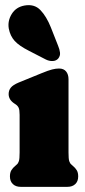

<svg xmlns="http://www.w3.org/2000/svg" viewBox="-20 -724 328 744"><path d="M245.5 -417V-133Q245.5 -108.5 248.2 -99.8Q251 -91 256.5 -86.5L261.5 -82Q272 -73.5 277.5 -64.2Q283 -55 283 -40.5Q283 -21.5 271.8 -10.8Q260.5 0 241.5 0H60Q41 0 29.8 -10.8Q18.5 -21.5 18.5 -40.5Q18.5 -55 24 -64.2Q29.5 -73.5 40 -82L45 -86.5Q50.5 -91 53.2 -99.8Q56 -108.5 56 -133V-279Q56 -298.5 52.2 -306.5Q48.5 -314.5 40 -320L35.5 -323Q13.5 -337.5 13.5 -359.5Q13.5 -374 22 -384.5Q30.5 -395 52 -404L141.5 -440.5Q167 -451 181.8 -454.8Q196.5 -458.5 208.5 -458.5Q227 -458.5 236.2 -447Q245.5 -435.5 245.5 -417ZM177 -618 205 -547Q211 -533 212.5 -520.2Q214 -507.5 205.5 -497Q197.5 -488 184 -487.5Q170.5 -487 157.5 -493.5L91.5 -527.5Q54 -546.5 36.8 -565.5Q19.5 -584.5 14 -613.5Q9 -643 25.5 -669.8Q42 -696.5 74.5 -702.5Q113 -709.5 136.5 -685Q160 -660.5 177 -618Z"/></svg>

Font: Fraunces 144pt SuperSoft Black
Style: Regular
Weight: 900
Version: Version 1.000;[b76b70a41]